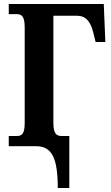

<svg xmlns="http://www.w3.org/2000/svg" viewBox="-20 -734 557 964"><path d="M270 210H328V-51H292C267 -51 248 -58 248 -116V-655H366C411 -655 435 -626 449 -568L460 -523H509L501 -714H24V-663H63C87 -663 104 -655 104 -597V-117C104 -59 88 -51 63 -51H24V0H161C242 0 270 62 270 210Z"/></svg>

Font: Noto Serif Condensed
Style: Bold
Weight: 700
Width: 3
Designer: Monotype Design Team
Foundry: Monotype Imaging Inc.
Version: Version 2.015